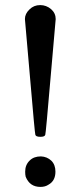

<svg xmlns="http://www.w3.org/2000/svg" viewBox="-20 -736 318 755"><path d="M96 -699Q113 -716 138 -716Q162 -716 181 -700Q199 -684 199 -661Q199 -660 179 -432Q160 -209 158 -206Q156 -198 139 -198Q121 -198 119 -206Q117 -209 98 -432Q78 -660 78 -661Q78 -682 96 -699ZM182 -104Q198 -88 198 -61Q198 -25 171 -10Q158 -1 139 -1Q97 -1 81 -41Q79 -49 79 -61Q79 -88 97 -105Q113 -121 141 -121Q165 -120 182 -104Z"/></svg>

Font: KaTeX_Main
Style: Regular
Weight: 400
Version: Version